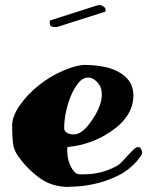

<svg xmlns="http://www.w3.org/2000/svg" viewBox="-20 -711 592 760"><path d="M247 -129 246 -116Q246 -72 268 -39Q276 -28 282 -24.5Q288 -21 298 -21H312Q382 -21 442 -54Q453 -60 464 -72L488 -98Q499 -110 509 -119.5Q519 -129 527 -129Q535 -129 539 -120Q543 -111 543 -106Q542 -96 518 -69Q492 -41 461 -23Q430 -6 394 6Q325 28 256 28Q255 29 254 29Q186 29 139 -5Q91 -39 53 -91Q34 -117 31 -146.5Q28 -176 28 -213.5Q28 -251 59 -295Q90 -339 135 -374.5Q180 -410 231.5 -432Q283 -454 317 -454Q351 -454 383 -448Q414 -444 442 -430Q508 -398 508 -334Q508 -250 418 -190Q342 -138 247 -129ZM234 -203Q234 -193 244 -186Q254 -179 272 -179Q273 -179 273 -179Q307 -179 346 -238Q383 -293 383 -336Q383 -362 372 -377Q352 -404 329.5 -404Q307 -404 290 -382Q272 -360 260 -330Q234 -264 234 -203ZM368 -690 372 -691Q382 -691 390 -685Q398 -679 398 -673Q398 -667 397.5 -667Q397 -667 397 -666V-665L209 -605Q207 -604 205 -604H198Q187 -604 182 -607Q177 -610 177 -622V-627Q177 -629 178 -630L366 -690Z"/></svg>

Font: Miltonian Tattoo
Style: Regular
Weight: 400
Designer: Pablo Impallari
Foundry: Pablo Impallari
Version: Version 1.008